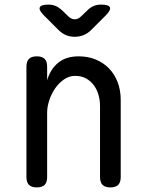

<svg xmlns="http://www.w3.org/2000/svg" viewBox="-20 -805 640 835"><path d="M185 -316V-35Q185 -12 174 -1Q163 10 140 10Q117 10 106 -1Q95 -12 95 -35V-515Q95 -538 106 -549Q117 -560 140 -560Q163 -560 174 -549Q185 -538 185 -515V-456Q199 -504 233 -532Q267 -560 322 -560Q362 -560 395.5 -546.5Q429 -533 453.5 -508Q478 -483 491.5 -448Q505 -413 505 -370V-35Q505 -12 494 -1Q483 10 460 10Q437 10 426 -1Q415 -12 415 -35V-344Q415 -370 408 -393.5Q401 -417 387.5 -435Q374 -453 354 -464Q334 -475 307 -475Q280 -475 257.5 -459Q235 -443 219 -419.5Q203 -396 194 -368Q185 -340 185 -316ZM191 -785Q208 -785 222 -779Q236 -773 248 -762L276 -735Q290 -721 305 -721Q320 -721 334 -735L361 -761Q373 -773 387.5 -779Q402 -785 419 -785Q453 -785 458 -773Q463 -761 439 -737L377 -675Q362 -660 344 -652.5Q326 -645 305 -645Q284 -645 266.5 -652.5Q249 -660 234 -675L171 -738Q148 -761 153 -773Q158 -785 191 -785Z"/></svg>

Font: Maple Mono Normal
Style: Regular
Weight: 400
Monospace: yes
Designer: subframe7536
Version: Version 7.000